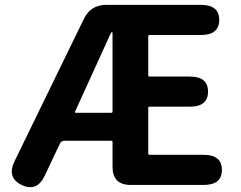

<svg xmlns="http://www.w3.org/2000/svg" viewBox="-20 -761 992 790"><path d="M69 0Q7 -30 40 -98L325 -683Q353 -741 417 -741H807Q882 -741 882 -679Q882 -617 807 -617H595Q590 -617 590 -612V-451Q590 -446 595 -446H761Q836 -446 836 -384Q836 -322 761 -322H595Q590 -322 590 -317V-129Q590 -124 595 -124H818Q893 -124 893 -62Q893 0 818 0H518Q443 0 443 -75V-177Q443 -182 438 -182H246Q232 -182 226 -169L164 -38Q132 30 69 0ZM289 -302Q287 -297 292 -297H438Q443 -297 443 -302V-624Q443 -629 440.5 -629Q438 -629 432 -616Z"/></svg>

Font: Resource Han Rounded JP
Style: Bold
Weight: 700
Designer: Cyano Hao (round all glyphs); Ryoko NISHIZUKA 西塚涼子 (kana, bopomofo & ideographs); Paul D. Hunt (Latin, Greek & Cyrillic)
Foundry: Cyano Hao
Version: 0.990